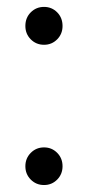

<svg xmlns="http://www.w3.org/2000/svg" viewBox="-20 -526 252 551"><path d="M106.4 5Q83.8 5 68.3 -10.6Q52.8 -26.2 52.8 -48.9Q52.8 -71.7 68.3 -87.3Q83.8 -103 106.4 -103Q128.6 -103 144.1 -87.4Q159.5 -71.8 159.5 -49Q159.5 -26.2 144.1 -10.6Q128.6 5 106.4 5ZM106.4 -397.5Q83.8 -397.5 68.3 -413.1Q52.8 -428.7 52.8 -451.5Q52.8 -475.1 68.3 -490.6Q83.8 -506.2 106.4 -506.2Q128.6 -506.2 144.1 -490.6Q159.5 -475 159.5 -451.4Q159.5 -428.7 144.1 -413.1Q128.6 -397.5 106.4 -397.5Z"/></svg>

Font: Envelope Sans Variable
Style: Regular
Weight: 500
Designer: Andreas Rasmussen / Norman Anderson
Foundry: mail.de GmbH
Version: Version 1.150